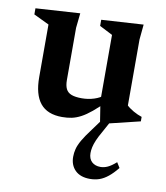

<svg xmlns="http://www.w3.org/2000/svg" viewBox="-81 -519 733 847"><g transform="rotate(10 286.0 -96.0)"><path d="M203 -153Q203 -127.5 210.5 -112.5Q218 -97.5 235.2 -91Q252.5 -84.5 281 -84.5Q310 -84.5 336.5 -93Q363 -101.5 378.5 -116L396.5 -91.5Q364.5 -59.5 339.8 -39Q315 -18.5 294.2 -7.5Q273.5 3.5 253.5 7.8Q233.5 12 210 12Q144 12 112.2 -27Q80.5 -66 80.5 -144V-379.5L11.5 -412.5V-440L210 -452.5L203 -386.5ZM380 9.5 364.5 -88.5V-383L306 -413V-440.5L494 -452L487.5 -384V-88.5Q492.5 -83.5 500.5 -77.8Q508.5 -72 518 -66.5Q527.5 -61 537.2 -56.8Q547 -52.5 556 -49.5V-29.5L395.5 9.5ZM397.5 44.5Q383 69.5 375.2 87.8Q367.5 106 364.5 120Q361.5 134 361.5 146.5Q361.5 172 376.2 185.8Q391 199.5 415 199.5Q431 199.5 447 192.2Q463 185 484.5 166L499 189.5Q478.5 215 459.2 230.5Q440 246 420.5 252.8Q401 259.5 378.5 259.5Q335.5 259.5 312.2 236.5Q289 213.5 289 176Q289 158.5 293.5 140.8Q298 123 311.2 100Q324.5 77 349.5 44L400 -25H435.5Z"/></g></svg>

Font: Newsreader 16pt SemiBold
Style: Regular
Weight: 600
Designer: Hugues Gentile
Foundry: Production Type
Version: Version 1.003